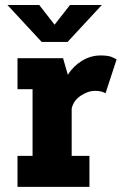

<svg xmlns="http://www.w3.org/2000/svg" viewBox="-20 -726 490 746"><path d="M48 0V-120.5H106.5V-379.5H48V-500H225L243.5 -435.5Q265 -469.5 298.8 -490Q332.5 -510.5 370.5 -510.5Q401 -510.5 415.5 -504Q430 -497.5 433 -495L390 -363.5Q387 -366 376.5 -369.5Q366 -373 350 -373Q321 -373 292.8 -353.5Q264.5 -334 258.5 -303.5V-120.5H327.5V0ZM9 -706.5H132.5L192 -630L252 -706.5H375.5L242.5 -563H142Z"/></svg>

Font: Trispace Condensed
Style: Bold
Weight: 700
Width: 3
Designer: Tyler Finck
Foundry: Etcetera Type Company
Version: Version 1.210; ttfautohint (v1.8.3)